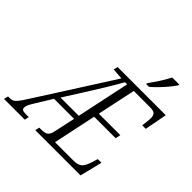

<svg xmlns="http://www.w3.org/2000/svg" viewBox="-283 -1132 1333 1333"><g transform="rotate(45 383.0 -465.5)"><path d="M-54 0 -46 -32H-30Q-14 -32 -2 -37Q10 -42 25 -60Q40 -78 65 -118L422 -677L340 -683L347 -714H820L789 -549H754Q755 -557 757 -572.5Q759 -588 760.5 -603Q762 -618 762 -625Q762 -651 750.5 -663.5Q739 -676 703 -676H544L484 -393H695L687 -355H476L409 -38H590Q635 -38 654.5 -56.5Q674 -75 688 -120L702 -165H738L697 0H253L260 -32H274Q298 -32 314.5 -36Q331 -40 341 -55Q351 -70 357 -103L388 -246H191L116 -124Q99 -97 93 -82.5Q87 -68 87 -56Q87 -43 96 -37.5Q105 -32 133 -32H157L150 0ZM217 -284H396L479 -676H458Q445 -652 425 -618Q405 -584 382.5 -547.5Q360 -511 340 -479ZM570 -771 573 -782Q595 -812 621 -852Q647 -892 667 -931H736L735 -922Q721 -901 698 -873Q675 -845 648.5 -818Q622 -791 599 -771Z"/></g></svg>

Font: Noto Serif Condensed Light
Style: Italic
Weight: 300
Width: 3
Italic angle: -12°
Designer: Monotype Design Team
Foundry: Monotype Imaging Inc.
Version: Version 2.014; ttfautohint (v1.8.4.7-5d5b)